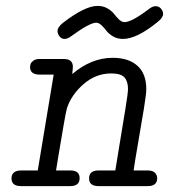

<svg xmlns="http://www.w3.org/2000/svg" viewBox="-20 -631 573 651"><path d="M175 -526Q175 -539 194 -554Q268 -611 311 -611Q330 -611 344.5 -602.5Q359 -594 367 -583.5Q375 -573 384 -564.5Q393 -556 402 -556Q427 -556 487 -602Q498 -610 508 -610Q519 -610 526 -601.5Q533 -593 533 -584Q533 -571 515 -557Q444 -499 397 -499Q378 -499 363.5 -507.5Q349 -516 341 -526.5Q333 -537 324 -545.5Q315 -554 306 -554Q284 -554 221 -508Q209 -499 199 -499Q188 -499 181.5 -508Q175 -517 175 -526ZM50 -53H108L162 -378H113Q82 -379 82 -403Q82 -409 84 -414.5Q86 -420 93.5 -425.5Q101 -431 114 -431H196Q227 -431 227 -405Q227 -398 225 -380Q290 -435 362 -435Q416 -435 446 -408Q476 -381 476 -329Q476 -312 468 -263Q460 -214 448.5 -148Q437 -82 433 -53H481Q498 -53 505.5 -45Q513 -37 513 -27Q513 0 481 0H314Q282 0 282 -26Q282 -52 312 -53H371Q374 -73 385 -139Q396 -205 405 -260.5Q414 -316 414 -329Q414 -355 402 -368.5Q390 -382 357 -382Q305 -382 263.5 -346Q222 -310 207 -264Q204 -255 195 -202.5Q186 -150 178 -102Q170 -54 170 -53H219Q250 -53 250 -27Q250 0 218 0H51Q19 0 19 -26Q19 -52 50 -53Z"/></svg>

Font: CMU Typewriter Text
Style: LightOblique
Weight: 200
Italic angle: -9.46001°
Version: Version 0.7.0